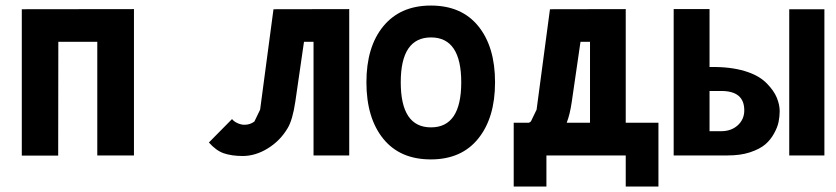

<svg xmlns="http://www.w3.org/2000/svg" viewBox="-20 -557 2994 688"><path d="M58.1 -523.9V0.5H188.5L189 -407.2H328.6V0H460V-524.4Z M1231.4 0V-524.4L960 -523.9L912.1 -164.1L891.6 -121.6C881.3 -113.8 869.6 -109.9 855.5 -109.9C847.2 -109.9 838.4 -112.3 830.1 -116.2C821.8 -120.1 815.4 -125 811.5 -130.4L728.5 -46.4C745.6 -27.3 763.2 -14.2 781.7 -7.8C800.3 -1.5 822.8 2 849.6 2C880.4 2 910.6 -7.3 939.9 -25.4C969.2 -43.5 992.7 -67.4 1010.7 -97.7C1022.5 -117.2 1031.7 -148.9 1038.1 -191.9L1069.3 -407.2H1103.5V0Z M1416 -262.2C1416 -369.1 1452.1 -422.9 1524.4 -422.9C1596.7 -422.9 1632.8 -369.1 1632.8 -262.2C1632.8 -154.3 1596.7 -100.6 1524.4 -100.6C1452.1 -100.6 1416 -154.3 1416 -262.2ZM1293 -262.2C1293 -176.3 1313.5 -108.9 1353.5 -59.6C1393.6 -10.3 1450.2 14.2 1523.9 14.2C1597.2 14.2 1653.8 -10.7 1693.8 -60.5C1733.9 -110.4 1753.9 -177.2 1753.9 -262.2C1753.9 -347.2 1733.9 -414.1 1693.8 -463.4C1653.8 -512.7 1597.2 -537.1 1523.9 -537.1C1450.7 -537.1 1394 -512.2 1353.5 -462.9C1313 -413.6 1293 -346.7 1293 -262.2Z M2339.4 111.3V-117.2H2222.2V-524.4L1950.7 -523.9L1902.8 -164.1L1882.3 -121.6C1880.4 -120.1 1877.9 -118.7 1875.5 -117.2H1820.8V111.3H1938V0H2222.2V111.3ZM2094.2 -117.2H2010.7C2018.1 -136.2 2024.4 -161.1 2028.8 -191.9L2060.1 -407.2H2094.2Z M2808.1 -523.9V0H2934.1V-523.9ZM2522.5 -231H2564.5C2619.6 -231 2647 -208 2647 -161.6C2647 -140.1 2639.2 -122.1 2623.5 -107.9C2607.9 -93.8 2587.9 -86.9 2564.5 -86.9H2522.5ZM2394 -524.4V0H2586.4C2617.2 0 2644 -3.4 2667.5 -11.2C2690.9 -19 2709 -28.3 2722.2 -39.6C2735.4 -50.8 2745.6 -64 2753.9 -79.1C2762.2 -94.2 2767.6 -107.9 2770 -120.6C2772.5 -133.3 2773.9 -146 2773.9 -158.7C2773.9 -173.8 2770.5 -189.5 2763.7 -206.5C2756.8 -223.6 2744.6 -240.7 2728 -257.8C2711.4 -274.9 2689 -288.6 2661.1 -298.3C2627.9 -310.1 2587.9 -316.4 2543 -316.9H2522.5V-524.4Z"/></svg>

Font: Tuffy
Style: Bold
Weight: 700
Designer: Thatcher Ulrich, Karoly Barta, Michael Everson
Version: Version 001.270